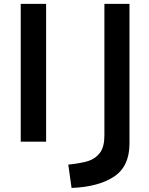

<svg xmlns="http://www.w3.org/2000/svg" viewBox="-20 -720 756 976"><path d="M85.4 -700.2H214.4V0H85.4ZM327.1 116.7Q390.6 110.4 428.5 98.4Q466.3 86.4 488.5 56.2Q510.7 25.9 510.7 -31.2V-700.2H638.2V9.8Q638.2 126 559.3 178Q480.5 230 343.8 235.4Z"/></svg>

Font: Selawik Semibold
Style: Regular
Weight: 600
Designer: Aaron Bell
Foundry: Microsoft Corporation
Version: Version 1.01